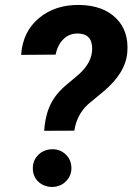

<svg xmlns="http://www.w3.org/2000/svg" viewBox="-20 -741 530 768"><path d="M156.7 -217.8Q161.1 -281.2 182.9 -325Q204.6 -368.7 250.2 -405.5Q295.9 -442.4 311.5 -459.5Q353.5 -505.9 348.1 -558.1Q343.3 -605.5 293 -606.9Q258.3 -607.9 234.4 -585Q210.4 -562 202.6 -522.5L64.5 -521.5Q70.8 -614.3 136 -668.7Q201.2 -723.1 299.8 -721.2Q392.1 -719.2 443.8 -668.5Q495.6 -617.7 489.3 -533.2Q483.4 -450.2 394.5 -375.5L332 -323.7Q287.1 -282.2 277.3 -218.3ZM111.3 -65.4Q110.4 -98.1 132.3 -120.6Q154.3 -143.1 187.5 -144Q218.8 -145 241.7 -124.3Q264.6 -103.5 265.6 -70.8Q266.6 -40 245.1 -17.1Q223.6 5.9 189.5 6.8Q156.7 6.8 134.5 -13.2Q112.3 -33.2 111.3 -65.4Z"/></svg>

Font: TypoPRO Roboto
Style: Bold Italic
Weight: 700
Italic angle: -12°
Designer: Google
Version: Version 2.136; 2016